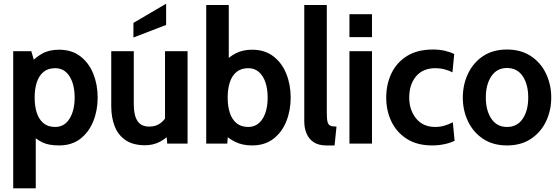

<svg xmlns="http://www.w3.org/2000/svg" viewBox="-20 -777 3029 1039"><path d="M51.5 242V-500H149.5L173.5 -417L138.5 -430Q170.5 -465.5 208 -486.8Q245.5 -508 299.5 -508Q368 -508 414.5 -472.5Q461 -437 484.8 -378Q508.5 -319 508.5 -249Q508.5 -179 484.5 -120Q460.5 -61 414.2 -25.5Q368 10 299.5 10Q244.5 10 210.5 -6Q176.5 -22 141 -57L173.5 -82V242ZM278.5 -90Q328.5 -90 356.2 -134.5Q384 -179 384 -249Q384 -320 356.2 -364Q328.5 -408 278.5 -408Q240 -408 215.5 -387.8Q191 -367.5 179.2 -331.8Q167.5 -296 167.5 -249Q167.5 -202 179.2 -166.2Q191 -130.5 215.5 -110.2Q240 -90 278.5 -90Z M765 9Q700.5 9 660 -18.2Q619.5 -45.5 600.8 -93.2Q582 -141 582 -203V-500H704V-211Q704 -153 723.8 -122.5Q743.5 -92 787.5 -92Q826 -92 851.5 -112.8Q877 -133.5 893.5 -169.5L873 -100V-500H995V0H885L878 -76.5L905 -59Q883 -30 846.5 -10.5Q810 9 765 9ZM702 -574V-653L879 -757V-642Z M1344 10Q1292 10 1253 -9.2Q1214 -28.5 1182.5 -61.5L1216 -85L1210 0H1096V-750H1218V-417L1190 -436Q1218.5 -469.5 1256.5 -488.8Q1294.5 -508 1344 -508Q1412.5 -508 1459 -472.5Q1505.5 -437 1529.2 -378Q1553 -319 1553 -249Q1553 -179 1529.2 -120Q1505.5 -61 1459 -25.5Q1412.5 10 1344 10ZM1323.5 -90Q1357 -90 1380.5 -110.2Q1404 -130.5 1416.2 -166.2Q1428.5 -202 1428.5 -249Q1428.5 -296 1416.2 -331.8Q1404 -367.5 1380.5 -387.8Q1357 -408 1323.5 -408Q1285 -408 1260.2 -387.8Q1235.5 -367.5 1223.8 -331.8Q1212 -296 1212 -249Q1212 -202 1223.8 -166.2Q1235.5 -130.5 1260.2 -110.2Q1285 -90 1323.5 -90Z M1745.5 10Q1704.5 10 1678.2 -7Q1652 -24 1639.2 -53.8Q1626.5 -83.5 1626.5 -121V-750H1748.5V-167Q1748.5 -133.5 1752.5 -117.5Q1756.5 -101.5 1768 -96.8Q1779.5 -92 1801 -92L1790.5 10Z M1871 0V-500H1993V0ZM1871 -576V-700H1993V-576Z M2319 10Q2237.5 10 2182 -25.2Q2126.5 -60.5 2098.2 -119.2Q2070 -178 2070 -249Q2070 -320.5 2098 -379.5Q2126 -438.5 2182.2 -473.8Q2238.5 -509 2323 -509Q2359 -509 2388.2 -502Q2417.5 -495 2438 -484.5L2428.5 -385.5Q2409.5 -395.5 2386 -401.8Q2362.5 -408 2336 -408Q2268.5 -408 2231.5 -364Q2194.5 -320 2194.5 -249Q2194.5 -182 2231.8 -136Q2269 -90 2335 -90Q2361 -90 2384.5 -96.8Q2408 -103.5 2430.5 -115.5L2440 -15Q2418 -4 2386 3Q2354 10 2319 10Z M2723.5 10Q2648 10 2594.5 -25.5Q2541 -61 2512.8 -120Q2484.5 -179 2484.5 -249Q2484.5 -319 2512.8 -378.5Q2541 -438 2594.2 -473.5Q2647.5 -509 2723.5 -509Q2799 -509 2852.8 -473.5Q2906.5 -438 2934.8 -378.5Q2963 -319 2963 -249Q2963 -179 2934.8 -120Q2906.5 -61 2853 -25.5Q2799.5 10 2723.5 10ZM2723.5 -90Q2779 -90 2808.8 -134.5Q2838.5 -179 2838.5 -249Q2838.5 -320 2808.8 -364.5Q2779 -409 2723.5 -409Q2669 -409 2639 -364.5Q2609 -320 2609 -249Q2609 -179 2639 -134.5Q2669 -90 2723.5 -90Z"/></svg>

Font: Cabin
Style: Bold
Weight: 700
Width: 4
Designer: Pablo Impallari
Foundry: Pablo Impallari. http://www.impallari.com Igino Marini. http://www.ikern.com
Version: Version 3.001